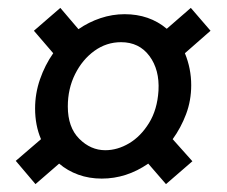

<svg xmlns="http://www.w3.org/2000/svg" viewBox="-20 -496 576 487"><path d="M296 -460Q359 -460 403 -423L464 -476L514 -418L449 -361Q465 -322 465 -280Q465 -241 452 -206.5Q439 -172 418 -143L468 -87L401 -29L356 -81Q301 -43 238 -43Q206 -43 178.5 -53Q151 -63 130 -81L70 -29L20 -88L84 -143Q69 -178 69 -221Q69 -259 81.5 -295Q94 -331 115 -361L66 -418L133 -476L179 -422Q205 -440 235 -450Q265 -460 296 -460ZM287 -389Q250 -389 219.5 -367Q189 -345 170.5 -308Q152 -271 152 -226Q152 -173 181 -144Q210 -115 247 -115Q278 -115 307.5 -132.5Q337 -150 358 -184Q379 -218 382 -266Q385 -319 359 -354Q333 -389 287 -389Z"/></svg>

Font: Rosario SemiBold
Style: Italic
Weight: 600
Italic angle: -8.05°
Designer: Hector Gatti
Foundry: Omnibus Type
Version: Version 1.101; ttfautohint (v1.8.1.43-b0c9)